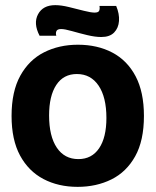

<svg xmlns="http://www.w3.org/2000/svg" viewBox="-20 -713 605 747"><path d="M282 14Q207 14 149 -16.5Q91 -47 58 -108Q25 -169 25 -262Q25 -357 59 -418.5Q93 -480 151.5 -509.5Q210 -539 283 -539Q359 -539 417 -508.5Q475 -478 507.5 -416.5Q540 -355 540 -262Q540 -166 506 -105Q472 -44 413.5 -15Q355 14 282 14ZM285 -94Q337 -94 365.5 -136Q394 -178 394 -254Q394 -335 363.5 -380Q333 -425 279 -425Q227 -425 199 -382.5Q171 -340 171 -264Q171 -183 201 -138.5Q231 -94 285 -94ZM374 -569Q350 -569 319 -576.5Q288 -584 260 -592Q232 -600 218 -600Q203 -600 199.5 -592Q196 -584 199 -574H134Q109 -622 128 -657.5Q147 -693 195 -693Q218 -693 248.5 -685.5Q279 -678 306.5 -671Q334 -664 348 -664Q363 -664 366 -671.5Q369 -679 367 -690H432Q445 -659 443 -631.5Q441 -604 424 -586.5Q407 -569 374 -569Z"/></svg>

Font: Bricolage Grotesque 96pt Bricolage Grotesque 48pt Regular
Style: Bold
Weight: 700
Designer: Mathieu Triay
Foundry: Atelier Triay
Version: Version 1.001; ttfautohint (v1.8.4.7-5d5b);gftools[0.9.33.de